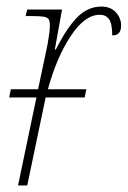

<svg xmlns="http://www.w3.org/2000/svg" viewBox="-20 -565 389 585"><path d="M349 -487Q349 -457 322 -457Q322 -492 312.5 -506Q303 -520 284 -520Q238 -520 195 -454.5Q152 -389 126 -293H243L238 -268H119L114 -244L63 0H35L91 -268H8L13 -293H96L125 -430Q132 -470 132 -487Q132 -500 128.5 -506Q125 -512 114 -514Q103 -516 79 -516H58L63 -536H169L147 -414H150Q184 -481 216 -513Q248 -545 289 -545Q317 -545 333 -527.5Q349 -510 349 -487Z"/></svg>

Font: Noto Serif NarrowThin
Style: Italic
Weight: 250
Width: 4
Italic angle: -12°
Designer: Monotype Design Team
Foundry: Monotype Imaging Inc.
Version: Version 1.001